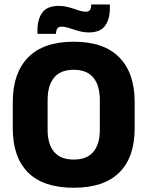

<svg xmlns="http://www.w3.org/2000/svg" viewBox="-20 -844 675 879"><path d="M317.5 15.5Q178 15.5 108.2 -54.5Q38.5 -124.5 38.5 -256V-377.5Q38.5 -509.5 108.8 -581.2Q179 -653 317.5 -653Q456 -653 526.2 -581.2Q596.5 -509.5 596.5 -377.5V-256Q596.5 -124.5 526.5 -54.5Q456.5 15.5 317.5 15.5ZM317.5 -113.5Q378 -113.5 407.5 -149Q437 -184.5 437 -248.5V-385.5Q437 -452.5 407.5 -488.5Q378 -524.5 317.5 -524.5Q257 -524.5 227.5 -488.5Q198 -452.5 198 -385.5V-248.5Q198 -184.5 227.5 -149Q257 -113.5 317.5 -113.5ZM386 -695.5Q367.5 -695.5 350.5 -699.5Q333.5 -703.5 318 -708.8Q302.5 -714 288.5 -718Q274.5 -722 262.5 -722Q248.5 -722 242.8 -714.2Q237 -706.5 236.5 -691V-689H151.5V-707Q151.5 -755.5 173.5 -786.2Q195.5 -817 249.5 -817Q268.5 -817 285.8 -813Q303 -809 318 -803.8Q333 -798.5 346.5 -794.5Q360 -790.5 372 -790.5Q386.5 -790.5 391.8 -798.2Q397 -806 397.5 -821.5V-823.5H483V-807Q483 -757 461.2 -726.2Q439.5 -695.5 386 -695.5Z"/></svg>

Font: Anek Kannada
Style: Bold
Weight: 700
Version: Version 1.003